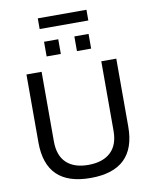

<svg xmlns="http://www.w3.org/2000/svg" viewBox="-107 -1094 945 1185"><g transform="rotate(-10 365.5 -501.5)"><path d="M213 -948V-1015H518V-948ZM226 -774V-866H315V-774ZM416 -774V-866H505V-774ZM364 12Q84 12 84 -260V-686H179V-250Q179 -161 227 -115.5Q275 -70 364 -70Q454 -70 503.5 -115.5Q553 -161 553 -250V-686H647V-260Q647 12 364 12Z"/></g></svg>

Font: Archivo
Style: Regular
Weight: 400
Designer: Hector Gatti
Foundry: Omnibus-Type
Version: Version 2.001